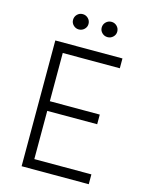

<svg xmlns="http://www.w3.org/2000/svg" viewBox="-136 -1022 854 1106"><g transform="rotate(15 291.0 -469.0)"><path d="M217.3 -846.2Q198.7 -846.2 185.1 -859.4Q171.4 -872.6 171.4 -891.1Q171.4 -910.6 184.8 -924.1Q198.2 -937.5 217.3 -937.5Q236.3 -937.5 250 -924.1Q263.7 -910.6 263.7 -891.1Q263.7 -872.6 250 -859.4Q236.3 -846.2 217.3 -846.2ZM342.3 -891.1Q342.3 -910.6 356 -924.1Q369.6 -937.5 388.7 -937.5Q407.7 -937.5 421.4 -924.1Q435.1 -910.6 435.1 -891.1Q435.1 -872.6 421.4 -859.4Q407.7 -846.2 388.7 -846.2Q369.6 -846.2 356 -859.4Q342.3 -872.6 342.3 -891.1ZM503.9 -691.4H163.6V-403.8H461.4V-346.2H163.6V-58.6H503.9V0H103.5V-750H503.9Z"/></g></svg>

Font: Now Alt Light
Style: Regular
Weight: 300
Designer: Alfredo Marco Pradil
Foundry: Alfredo Marco Pradil
Version: Version 1.002;PS 001.002;hotconv 1.0.88;makeotf.lib2.5.64775